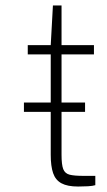

<svg xmlns="http://www.w3.org/2000/svg" viewBox="-20 -682 393 702"><path d="M291 -307V-273H67.5V-307ZM323.5 -483H205V-116Q205 -80 211.2 -63.8Q217.5 -47.5 234.8 -43.2Q252 -39 284.5 -39H328.5V-5Q319 -2 301.8 -1Q284.5 0 265.5 0Q226.5 0 204.8 -11.8Q183 -23.5 174.2 -49Q165.5 -74.5 165.5 -116V-483H81.5V-517H165.5L173.5 -662H205V-517H323.5Z"/></svg>

Font: Public Sans Thin
Style: Regular
Weight: 100
Designer: The Public Sans project authors (U.S. Web Design System). Libre Franklin designed by Pablo Impallari and Rodrigo Fuenzal
Version: Version 1.008